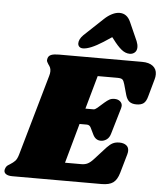

<svg xmlns="http://www.w3.org/2000/svg" viewBox="-86 -968 877 1021"><g transform="rotate(5 352.5 -457.5)"><path d="M731 -606Q731 -592 727 -579L701 -486Q694 -459 680.5 -448.5Q667 -438 642 -438Q618 -438 604.5 -448.5Q591 -459 584 -483L568 -540Q563 -558 556 -564Q549 -570 529 -570H424L374 -392H418Q425 -392 437 -402L471 -432Q486 -445 497 -451Q508 -457 524 -457Q542 -457 553.5 -447.5Q565 -438 565 -423Q565 -419 563 -411L522 -272Q516 -250 501.5 -239.5Q487 -229 470 -229Q442 -229 428 -258L411 -293Q404 -308 389 -308H350L291 -96H379Q398 -96 412.5 -103.5Q427 -111 444 -130L504 -196Q520 -213 534.5 -220.5Q549 -228 570 -228Q592 -228 606 -218Q620 -208 620 -188Q620 -180 617 -169L588 -68Q577 -30 556 -15Q535 0 495 0H18Q-3 0 -14.5 -7Q-26 -14 -26 -26Q-26 -32 -23 -39Q-19 -50 -10 -56Q-1 -62 1 -63Q17 -73 27 -83.5Q37 -94 44 -118L167 -549Q171 -562 171 -573Q171 -585 167.5 -593Q164 -601 157 -610Q148 -623 148 -631Q148 -634 150 -642Q154 -655 168 -660.5Q182 -666 209 -666H653Q690 -666 710.5 -650Q731 -634 731 -606ZM621 -741Q621 -723 610 -713Q599 -703 583 -703Q560 -703 538.5 -720.5Q517 -738 491 -773L483 -783L439 -754Q370 -710 333 -710Q320 -710 313 -717Q306 -724 306 -735Q306 -757 329 -780L431 -876Q450 -894 471 -904.5Q492 -915 511 -915Q551 -915 570 -872L614 -773Q621 -756 621 -741Z"/></g></svg>

Font: Shrikhand
Style: Regular
Weight: 400
Italic angle: -14°
Version: Version 1.000;PS 1.000;hotconv 1.0.88;makeotf.lib2.5.647800